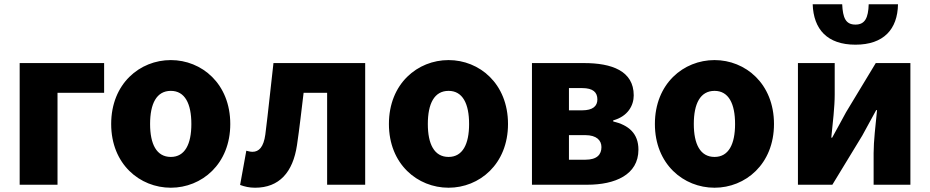

<svg xmlns="http://www.w3.org/2000/svg" viewBox="-20 -864 4349 898"><path d="M72 0H249V-430H467V-569H72Z M779 14C923 14 1057 -96 1057 -284C1057 -473 923 -583 779 -583C634 -583 500 -473 500 -284C500 -96 634 14 779 14ZM779 -130C712 -130 682 -190 682 -284C682 -379 712 -439 779 -439C845 -439 875 -379 875 -284C875 -190 845 -130 779 -130Z M1173 14C1286 14 1350 -58 1369 -185C1381 -265 1390 -349 1400 -430H1510V0H1688V-569H1259C1246 -458 1235 -345 1221 -235C1213 -176 1191 -154 1161 -154C1150 -154 1141 -157 1132 -159L1103 1C1125 9 1146 14 1173 14Z M2078 14C2222 14 2356 -96 2356 -284C2356 -473 2222 -583 2078 -583C1933 -583 1799 -473 1799 -284C1799 -96 1933 14 2078 14ZM2078 -130C2011 -130 1981 -190 1981 -284C1981 -379 2011 -439 2078 -439C2144 -439 2174 -379 2174 -284C2174 -190 2144 -130 2078 -130Z M2468 0H2727C2856 0 2966 -46 2966 -164C2966 -240 2920 -279 2848 -296V-301C2917 -320 2944 -371 2944 -418C2944 -533 2840 -569 2712 -569H2468ZM2641 -348V-452H2703C2754 -452 2774 -432 2774 -399C2774 -368 2753 -348 2703 -348ZM2641 -117V-232H2717C2771 -232 2793 -207 2793 -176C2793 -142 2773 -117 2718 -117Z M3322 14C3466 14 3600 -96 3600 -284C3600 -473 3466 -583 3322 -583C3177 -583 3043 -473 3043 -284C3043 -96 3177 14 3322 14ZM3322 -130C3255 -130 3225 -190 3225 -284C3225 -379 3255 -439 3322 -439C3388 -439 3418 -379 3418 -284C3418 -190 3388 -130 3322 -130Z M3712 0H3873L4013 -230C4031 -262 4059 -315 4078 -349H4082C4075 -279 4066 -204 4066 -148V0H4238V-569H4076L3937 -339C3920 -306 3890 -254 3872 -220H3868C3875 -289 3884 -365 3884 -421V-569H3712ZM3981 -655C4113 -655 4178 -727 4180 -844H4043C4041 -781 4026 -749 3981 -749C3935 -749 3922 -781 3919 -844H3781C3785 -727 3849 -655 3981 -655Z"/></svg>

Font: Noto Sans CJK KR Black
Style: Regular
Weight: 900
Designer: Ryoko NISHIZUKA (kana & ideographs); Paul D. Hunt (Latin, Greek & Cyrillic); Wenlong ZHANG (bopomofo); Sandoll Communica
Foundry: Adobe Systems Incorporated
Version: Version 1.004;PS 1.004;hotconv 1.0.82;makeotf.lib2.5.63406